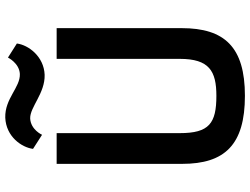

<svg xmlns="http://www.w3.org/2000/svg" viewBox="-130 -801 946 726"><g transform="rotate(-90 343.0 -438.0)"><path d="M86.4 -222.2C86.4 -61 158.7 15.1 343.8 15.1C528.3 15.1 599.6 -62 599.6 -224.1V-696.8H483.4V-231C483.4 -120.1 437.5 -92.8 343.8 -92.8C239.7 -92.8 202.6 -120.1 202.6 -231V-696.8H86.4ZM196.3 -752C196.3 -752 215.3 -794.9 258.3 -796.9C301.3 -797.9 353.5 -740.2 423.3 -742.2C493.2 -745.1 536.1 -804.2 541.5 -847.2L488.3 -880.9C488.3 -880.9 467.3 -837.9 426.3 -835.9C375.5 -834 333.5 -893.1 261.2 -891.1C189.5 -888.2 148.4 -829.1 143.1 -786.1Z"/></g></svg>

Font: Doppio One
Style: Regular
Weight: 400
Designer: Szymon Celej
Foundry: Sorkin Type Co
Version: Version 1.002